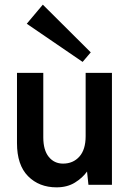

<svg xmlns="http://www.w3.org/2000/svg" viewBox="-20 -794 562 825"><path d="M223 11Q148 11 100.5 -37Q53 -85 53 -179V-481H166V-204Q166 -149 189.5 -120Q213 -91 251 -91Q294 -91 321 -121Q348 -151 348 -209V-481H461V0H360L354 -57Q335 -30 302 -9.5Q269 11 223 11ZM335 -528 95 -692 164 -774 370 -569Z"/></svg>

Font: Zen Kaku Gothic Antique
Style: Bold
Weight: 700
Designer: Yoshimichi Ohira
Foundry: Positype
Version: Version 1.001